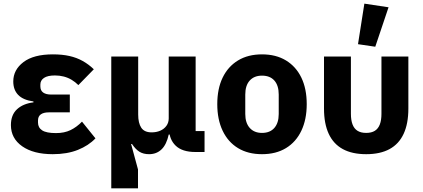

<svg xmlns="http://www.w3.org/2000/svg" viewBox="-20 -836 2325 1056"><path d="M431 -167 505 -75Q467 -35 408 -11.5Q349 12 270 12Q164 12 102 -31.5Q40 -75 40 -148Q40 -204 73.5 -235Q107 -266 164 -273V-278Q107 -286 80 -314Q53 -342 53 -388Q53 -452 109 -494.5Q165 -537 271 -537Q322 -537 362 -528Q402 -519 435 -500.5Q468 -482 496 -455L411 -368Q394 -385 374 -397Q354 -409 331 -415Q308 -421 282 -421Q242 -421 222 -407.5Q202 -394 202 -371V-361Q202 -338 217.5 -327Q233 -316 261 -316H364V-218H248Q220 -218 204.5 -207Q189 -196 189 -173V-162Q189 -134 212 -119Q235 -104 288 -104Q334 -104 368 -120.5Q402 -137 431 -167Z M739 200H592V-525H740V-206Q740 -159 757 -133.5Q774 -108 814 -108Q840 -108 861 -117Q882 -126 895 -143.5Q908 -161 908 -185V-525H1056V-115H1105V0H1055Q982 0 946 -35Q910 -70 910 -128V-132L958 -96H908Q896 -41 868.5 -14.5Q841 12 800 12Q769 12 747.5 -1Q726 -14 706 -44H701L739 96Z M1421 12Q1344 12 1289 -21.5Q1234 -55 1204.5 -117Q1175 -179 1175 -263Q1175 -348 1204.5 -409Q1234 -470 1289 -503.5Q1344 -537 1421 -537Q1498 -537 1553 -503.5Q1608 -470 1637.5 -409Q1667 -348 1667 -263Q1667 -179 1637.5 -117Q1608 -55 1553 -21.5Q1498 12 1421 12ZM1421 -105Q1465 -105 1489 -132.5Q1513 -160 1513 -209V-316Q1513 -366 1489 -393Q1465 -420 1421 -420Q1378 -420 1353.5 -393Q1329 -366 1329 -316V-209Q1329 -160 1353.5 -132.5Q1378 -105 1421 -105Z M1910 -525V-210Q1910 -175 1919 -151.5Q1928 -128 1946.5 -116.5Q1965 -105 1994 -105Q2023 -105 2041.5 -116.5Q2060 -128 2069 -151.5Q2078 -175 2078 -210V-525H2226V-239Q2226 -156 2200 -100Q2174 -44 2122.5 -16Q2071 12 1994 12Q1917 12 1865.5 -16Q1814 -44 1788 -100Q1762 -156 1762 -239V-525ZM2117 -796 2044 -579 1949 -593 1984 -816Z"/></svg>

Font: IBM Plex Sans
Style: Bold
Weight: 700
Designer: Mike Abbink, Paul van der Laan, Pieter van Rosmalen
Foundry: Bold Monday
Version: Version 3.201